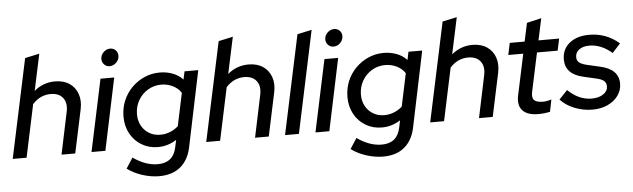

<svg xmlns="http://www.w3.org/2000/svg" viewBox="-54 -931 4457 1352"><g transform="rotate(-5 2174.5 -255.5)"><path d="M5 0 154 -700 256 -722 201 -464Q266 -518 348 -518Q409 -518 450 -490.5Q491 -463 508 -415Q525 -367 512 -306L447 0H350L412 -295Q426 -357 398 -394.5Q370 -432 311 -432Q236 -432 182 -372L103 0Z M742 -591Q719 -591 703.5 -607.5Q688 -624 688 -646Q688 -673 708.5 -693.5Q729 -714 756 -714Q779 -714 794.5 -698.5Q810 -683 810 -660Q810 -632 789.5 -611.5Q769 -591 742 -591ZM562 0 670 -509H767L660 0Z M1023 211Q965 211 904 191.5Q843 172 798 138L846 64Q934 126 1020 126Q1130 126 1152 18L1163 -33Q1133 -14 1100.5 -4Q1068 6 1032 6Q968 6 917 -24.5Q866 -55 837 -108Q808 -161 808 -228Q808 -288 829.5 -340Q851 -392 890 -431.5Q929 -471 980 -493.5Q1031 -516 1089 -516Q1137 -516 1179.5 -500Q1222 -484 1252 -452L1264 -509H1361L1249 29Q1230 117 1172.5 164Q1115 211 1023 211ZM1056 -79Q1092 -79 1124.5 -92Q1157 -105 1183 -128L1232 -360Q1212 -392 1174 -411Q1136 -430 1092 -430Q1040 -430 997 -404Q954 -378 929 -334Q904 -290 904 -236Q904 -191 923.5 -155.5Q943 -120 977.5 -99.5Q1012 -79 1056 -79Z M1373 0 1522 -700 1624 -722 1569 -464Q1634 -518 1716 -518Q1777 -518 1818 -490.5Q1859 -463 1876 -415Q1893 -367 1880 -306L1815 0H1718L1780 -295Q1794 -357 1766 -394.5Q1738 -432 1679 -432Q1604 -432 1550 -372L1471 0Z M1930 0 2079 -700 2181 -722 2028 0Z M2325 -591Q2302 -591 2286.5 -607.5Q2271 -624 2271 -646Q2271 -673 2291.5 -693.5Q2312 -714 2339 -714Q2362 -714 2377.5 -698.5Q2393 -683 2393 -660Q2393 -632 2372.5 -611.5Q2352 -591 2325 -591ZM2145 0 2253 -509H2350L2243 0Z M2606 211Q2548 211 2487 191.5Q2426 172 2381 138L2429 64Q2517 126 2603 126Q2713 126 2735 18L2746 -33Q2716 -14 2683.5 -4Q2651 6 2615 6Q2551 6 2500 -24.5Q2449 -55 2420 -108Q2391 -161 2391 -228Q2391 -288 2412.5 -340Q2434 -392 2473 -431.5Q2512 -471 2563 -493.5Q2614 -516 2672 -516Q2720 -516 2762.5 -500Q2805 -484 2835 -452L2847 -509H2944L2832 29Q2813 117 2755.5 164Q2698 211 2606 211ZM2639 -79Q2675 -79 2707.5 -92Q2740 -105 2766 -128L2815 -360Q2795 -392 2757 -411Q2719 -430 2675 -430Q2623 -430 2580 -404Q2537 -378 2512 -334Q2487 -290 2487 -236Q2487 -191 2506.5 -155.5Q2526 -120 2560.5 -99.5Q2595 -79 2639 -79Z M2956 0 3105 -700 3207 -722 3152 -464Q3217 -518 3299 -518Q3360 -518 3401 -490.5Q3442 -463 3459 -415Q3476 -367 3463 -306L3398 0H3301L3363 -295Q3377 -357 3349 -394.5Q3321 -432 3262 -432Q3187 -432 3133 -372L3054 0Z M3721 8Q3643 8 3609 -29Q3575 -66 3589 -134L3651 -425H3545L3563 -509H3668L3696 -639L3799 -663L3766 -509H3912L3894 -425H3748L3690 -153Q3681 -112 3697.5 -94Q3714 -76 3760 -76Q3775 -76 3788.5 -78.5Q3802 -81 3820 -86L3803 -1Q3786 3 3763.5 5.5Q3741 8 3721 8Z M4103 10Q4037 10 3976 -14.5Q3915 -39 3877 -81L3936 -143Q4013 -68 4104 -68Q4154 -68 4186 -89.5Q4218 -111 4218 -145Q4218 -169 4201.5 -183.5Q4185 -198 4147 -206L4060 -226Q3932 -254 3932 -359Q3932 -431 3984.5 -474Q4037 -517 4125 -517Q4245 -517 4336 -438L4279 -375Q4202 -441 4119 -441Q4074 -441 4047 -421Q4020 -401 4020 -368Q4020 -344 4036.5 -330Q4053 -316 4093 -307L4180 -287Q4312 -259 4312 -156Q4312 -109 4284.5 -71Q4257 -33 4210 -11.5Q4163 10 4103 10Z"/></g></svg>

Font: Red Hat Display Medium
Style: Italic
Weight: 500
Italic angle: -12°
Designer: Pentagram, MCKL
Foundry: Pentagram, MCKL
Version: Version 1.023; ttfautohint (v1.8.3)